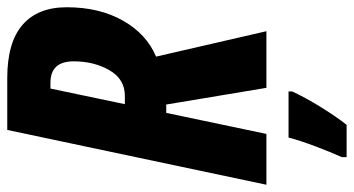

<svg xmlns="http://www.w3.org/2000/svg" viewBox="-246 -511 975 529"><g transform="rotate(-90 241.5 -246.5)"><path d="M148 -714H291Q389 -714 437.5 -672Q486 -630 486 -550Q486 -460 449 -395Q412 -330 350 -304L420 0H264L218 -276H195L137 0H-3ZM242 -390Q288 -390 312.5 -432.5Q337 -475 337 -531Q337 -595 278 -595H262L219 -390ZM73 208Q87 177 103 134.5Q119 92 127 61H254V71Q238 106 211.5 149Q185 192 162 221H73Z"/></g></svg>

Font: Noto Sans Display Ex Bold Cond
Style: Italic
Weight: 800
Width: 3
Italic angle: -12°
Designer: Monotype Design team
Foundry: Monotype Imaging Inc.
Version: Version 1.000